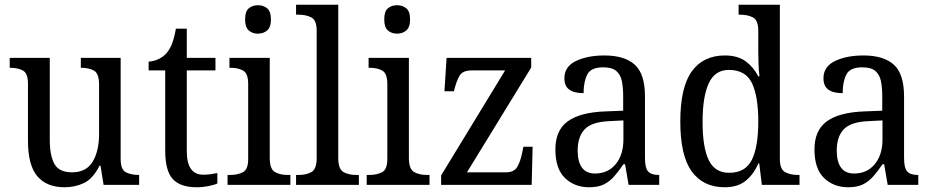

<svg xmlns="http://www.w3.org/2000/svg" viewBox="-20 -780 3933 810"><path d="M252 10Q177 10 137.5 -36.5Q98 -83 98 -186V-427Q98 -471 76.5 -482.5Q55 -494 24 -494H21V-536H190V-190Q190 -124 209.5 -88.5Q229 -53 284 -53Q344 -53 371 -98Q398 -143 398 -216V-422Q398 -470 376.5 -482Q355 -494 324 -494H321V-536H489V-109Q489 -64 511.5 -53Q534 -42 564 -42H567V0H417L404 -81H400Q372 -26 334.5 -8Q297 10 252 10Z M810 10Q741 10 709 -24.5Q677 -59 677 -145V-483H607V-520Q626 -521 646 -529.5Q666 -538 681 -554Q696 -571 705.5 -595Q715 -619 722 -659H768V-536H889V-483H768V-143Q768 -91 786 -67Q804 -43 836 -43Q854 -43 868.5 -45Q883 -47 897 -50V-6Q885 0 860 5Q835 10 810 10Z M1068 -638Q1045 -638 1029.5 -651.5Q1014 -665 1014 -698Q1014 -732 1029.5 -745Q1045 -758 1068 -758Q1091 -758 1107 -745Q1123 -732 1123 -698Q1123 -665 1107 -651.5Q1091 -638 1068 -638ZM940 0V-42H952Q983 -42 1005 -53.5Q1027 -65 1027 -109V-426Q1027 -470 1006 -482Q985 -494 954 -494H948V-536H1118V-114Q1118 -67 1139.5 -54.5Q1161 -42 1193 -42H1205V0Z M1229 0V-42H1241Q1273 -42 1294.5 -54.5Q1316 -67 1316 -114V-650Q1316 -695 1293.5 -706.5Q1271 -718 1241 -718H1229V-760H1407V-114Q1407 -67 1428.5 -54.5Q1450 -42 1482 -42H1494V0Z M1655 -638Q1632 -638 1616.5 -651.5Q1601 -665 1601 -698Q1601 -732 1616.5 -745Q1632 -758 1655 -758Q1678 -758 1694 -745Q1710 -732 1710 -698Q1710 -665 1694 -651.5Q1678 -638 1655 -638ZM1527 0V-42H1539Q1570 -42 1592 -53.5Q1614 -65 1614 -109V-426Q1614 -470 1593 -482Q1572 -494 1541 -494H1535V-536H1705V-114Q1705 -67 1726.5 -54.5Q1748 -42 1780 -42H1792V0Z M1841 0V-40L2111 -483H1971Q1933 -483 1920 -462.5Q1907 -442 1897 -403L1895 -395H1855L1864 -536H2221V-495L1950 -53H2115Q2149 -53 2162.5 -76.5Q2176 -100 2183 -136L2188 -161H2227L2223 0Z M2465 10Q2404 10 2363.5 -29Q2323 -68 2323 -150Q2323 -230 2375 -268Q2427 -306 2533 -310L2609 -313V-373Q2609 -410 2603.5 -437.5Q2598 -465 2580 -480.5Q2562 -496 2525 -496Q2473 -496 2457.5 -465.5Q2442 -435 2442 -387Q2402 -387 2381.5 -402Q2361 -417 2361 -450Q2361 -499 2409.5 -522.5Q2458 -546 2530 -546Q2615 -546 2658 -507Q2701 -468 2701 -373V-114Q2701 -72 2714 -57Q2727 -42 2758 -42H2761V0H2632L2617 -87H2610Q2591 -59 2572 -37Q2553 -15 2528.5 -2.5Q2504 10 2465 10ZM2490 -48Q2545 -48 2577.5 -87.5Q2610 -127 2610 -191V-272L2552 -269Q2476 -266 2446.5 -234.5Q2417 -203 2417 -145Q2417 -98 2435 -73Q2453 -48 2490 -48Z M3037 10Q2947 10 2898.5 -56.5Q2850 -123 2850 -267Q2850 -412 2898.5 -479Q2947 -546 3038 -546Q3092 -546 3125.5 -521.5Q3159 -497 3179 -458H3184Q3181 -482 3180 -511.5Q3179 -541 3179 -566V-650Q3179 -695 3156.5 -706.5Q3134 -718 3104 -718H3096V-760H3270V-110Q3270 -66 3292 -54Q3314 -42 3345 -42H3353V0H3194L3183 -91H3180Q3159 -44 3125.5 -17Q3092 10 3037 10ZM3056 -51Q3125 -51 3152 -106Q3179 -161 3179 -267Q3179 -373 3152.5 -429Q3126 -485 3055 -485Q2996 -485 2970 -428.5Q2944 -372 2944 -266Q2944 -158 2970 -104.5Q2996 -51 3056 -51Z M3558 10Q3497 10 3456.5 -29Q3416 -68 3416 -150Q3416 -230 3468 -268Q3520 -306 3626 -310L3702 -313V-373Q3702 -410 3696.5 -437.5Q3691 -465 3673 -480.5Q3655 -496 3618 -496Q3566 -496 3550.5 -465.5Q3535 -435 3535 -387Q3495 -387 3474.5 -402Q3454 -417 3454 -450Q3454 -499 3502.5 -522.5Q3551 -546 3623 -546Q3708 -546 3751 -507Q3794 -468 3794 -373V-114Q3794 -72 3807 -57Q3820 -42 3851 -42H3854V0H3725L3710 -87H3703Q3684 -59 3665 -37Q3646 -15 3621.5 -2.5Q3597 10 3558 10ZM3583 -48Q3638 -48 3670.5 -87.5Q3703 -127 3703 -191V-272L3645 -269Q3569 -266 3539.5 -234.5Q3510 -203 3510 -145Q3510 -98 3528 -73Q3546 -48 3583 -48Z"/></svg>

Font: Noto Serif Myanmar SemiCondensed
Style: Regular
Weight: 400
Width: 4
Designer: Ben Mitchell and the Monotype Design Team
Foundry: Monotype Imaging Inc.
Version: Version 2.106; ttfautohint (v1.8.4.7-5d5b)